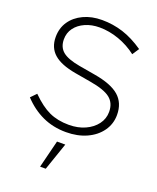

<svg xmlns="http://www.w3.org/2000/svg" viewBox="-174 -812 962 1177"><g transform="rotate(20 307.0 -223.5)"><path d="M310 11Q226 11 156.5 -21Q87 -53 30 -114L65 -150Q127 -88 182.5 -62.5Q238 -37 311 -37Q370 -37 416.5 -58Q463 -79 490 -115Q517 -151 517 -196Q517 -253 478.5 -284Q440 -315 345 -331L241 -349Q144 -366 98 -406.5Q52 -447 52 -516Q52 -574 81.5 -617.5Q111 -661 164 -686Q217 -711 285 -711Q356 -711 422 -690Q488 -669 558 -621L529 -577Q476 -618 412.5 -640.5Q349 -663 286 -663Q234 -663 192.5 -644.5Q151 -626 127.5 -594Q104 -562 104 -520Q104 -469 137.5 -441Q171 -413 250 -399L354 -381Q467 -362 518 -317.5Q569 -273 569 -195Q569 -136 535.5 -89Q502 -42 443.5 -15.5Q385 11 310 11ZM234 264 279 84H333L271 264Z"/></g></svg>

Font: Red Hat Text Light
Style: Regular
Weight: 300
Designer: Pentagram, MCKL
Foundry: Pentagram, MCKL
Version: Version 1.023; ttfautohint (v1.8.3)